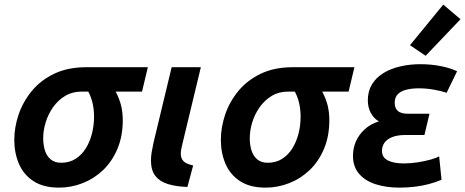

<svg xmlns="http://www.w3.org/2000/svg" viewBox="-20 -824 2076 857"><path d="M243.2 13.5Q174.5 13.5 130.2 -15Q86 -43.5 64.9 -92Q43.8 -140.5 43.8 -199.8Q43.8 -255.8 63.2 -313.1Q82.8 -370.5 122.4 -418.4Q162 -466.2 222.4 -495.1Q282.8 -524 365.2 -524H640L614 -415.2H496.2Q513.2 -383.2 520.6 -352.6Q528 -322 528 -288Q528 -215.8 504 -159.2Q480 -102.8 439.8 -64.5Q399.5 -26.2 348.6 -6.4Q297.8 13.5 243.2 13.5ZM253 -97.5Q289.8 -97.5 317.4 -115.1Q345 -132.8 363.1 -162Q381.2 -191.2 390.5 -227.9Q399.8 -264.5 399.8 -302.8Q399.8 -334.5 393.4 -362.9Q387 -391.2 374 -415.2H344.5Q302.8 -415.2 270.8 -395.9Q238.8 -376.5 216.9 -345.4Q195 -314.2 183.9 -277.9Q172.8 -241.5 172.8 -206.5Q172.8 -176.8 180.8 -151.8Q188.8 -126.8 206.8 -112.1Q224.8 -97.5 253 -97.5Z M816.5 10.5Q766.5 8.8 730.1 -2.2Q693.8 -13.2 673.8 -38.4Q653.8 -63.5 653.8 -108Q653.8 -125 657 -144.8Q660.2 -164.5 665 -186.2L746.2 -524H876.5L794.2 -181.8Q791 -168.8 789 -158.1Q787 -147.5 787 -137.2Q787 -117.2 799 -104.6Q811 -92 842.2 -85.5Z M1165.2 13.5Q1096.5 13.5 1052.2 -15Q1008 -43.5 986.9 -92Q965.8 -140.5 965.8 -199.8Q965.8 -255.8 985.2 -313.1Q1004.8 -370.5 1044.4 -418.4Q1084 -466.2 1144.4 -495.1Q1204.8 -524 1287.2 -524H1562L1536 -415.2H1418.2Q1435.2 -383.2 1442.6 -352.6Q1450 -322 1450 -288Q1450 -215.8 1426 -159.2Q1402 -102.8 1361.8 -64.5Q1321.5 -26.2 1270.6 -6.4Q1219.8 13.5 1165.2 13.5ZM1175 -97.5Q1211.8 -97.5 1239.4 -115.1Q1267 -132.8 1285.1 -162Q1303.2 -191.2 1312.5 -227.9Q1321.8 -264.5 1321.8 -302.8Q1321.8 -334.5 1315.4 -362.9Q1309 -391.2 1296 -415.2H1266.5Q1224.8 -415.2 1192.8 -395.9Q1160.8 -376.5 1138.9 -345.4Q1117 -314.2 1105.9 -277.9Q1094.8 -241.5 1094.8 -206.5Q1094.8 -176.8 1102.8 -151.8Q1110.8 -126.8 1128.8 -112.1Q1146.8 -97.5 1175 -97.5Z M1763.2 13.5Q1704.5 13.5 1657.5 -1.4Q1610.5 -16.2 1583 -48Q1555.5 -79.8 1555.5 -128.8Q1555.5 -162.2 1568.6 -192.6Q1581.8 -223 1607.9 -246.9Q1634 -270.8 1671.2 -282.2Q1647.8 -295.8 1634.8 -320.5Q1621.8 -345.2 1621.8 -375.8Q1621.8 -416.8 1640.1 -447.1Q1658.5 -477.5 1691.1 -497.6Q1723.8 -517.8 1766.4 -527.6Q1809 -537.5 1856.8 -537.5Q1903.2 -537.5 1946.2 -529.1Q1989.2 -520.8 2020.2 -506L1973.5 -409.8Q1951 -417.8 1916.8 -423.8Q1882.5 -429.8 1848.8 -429.8Q1820.2 -429.8 1795.6 -424.1Q1771 -418.5 1756.4 -404.4Q1741.8 -390.2 1741.8 -364.8Q1741.8 -342 1755.5 -329.1Q1769.2 -316.2 1803.5 -316.2H1897L1874.5 -221.5H1791Q1753 -221.5 1729.4 -211.6Q1705.8 -201.8 1695.4 -185.9Q1685 -170 1685 -151Q1685 -120.8 1711.8 -107.6Q1738.5 -94.5 1781.5 -94.5Q1813.2 -94.5 1845.6 -99.6Q1878 -104.8 1903.9 -112.2Q1929.8 -119.8 1940.2 -126L1950.8 -21.5Q1925.5 -10.8 1894.6 -2.5Q1863.8 5.8 1830.2 9.6Q1796.8 13.5 1763.2 13.5ZM1879.8 -575 1810 -622.2 1958.5 -803.5 2035.5 -738.2Z"/></svg>

Font: Ubuntu Sans
Style: Italic
Weight: 400
Italic angle: -13.5°
Designer: Dalton Maag Ltd
Foundry: Dalton Maag Ltd
Version: Version 1.006